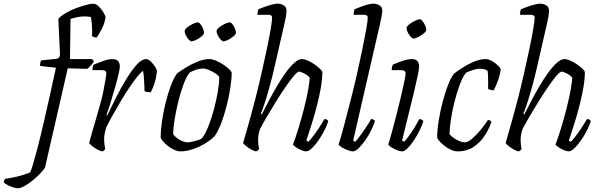

<svg xmlns="http://www.w3.org/2000/svg" viewBox="-167 -820 3253 1040"><path d="M-71 200Q-80 200 -95.5 195Q-111 190 -125.5 182.5Q-140 175 -147 168Q-144 153 -140 149Q-105 144 -70 135.5Q-35 127 -4 114Q2 103 12 69.5Q22 36 33.5 -8Q45 -52 55.5 -95.5Q66 -139 73 -170Q87 -233 103.5 -305Q120 -377 136 -453L50 -463Q50 -483 56 -493L136 -501Q147 -503 151.5 -507Q156 -511 158 -524L149 -718Q164 -735 190 -750Q216 -765 245.5 -776Q275 -787 300.5 -793.5Q326 -800 338 -800Q353 -800 368 -785Q383 -770 393.5 -752.5Q404 -735 405 -726Q399 -692 385.5 -665.5Q372 -639 357 -617Q338 -617 331 -626Q333 -646 331.5 -676Q330 -706 325 -728Q306 -731 290 -731Q270 -731 252.5 -727Q235 -723 215 -718L212 -500H332L342 -487Q336 -478 326 -466.5Q316 -455 305 -447L200 -450L77 87Q71 98 53.5 117Q36 136 13 155Q-10 174 -33 187Q-56 200 -71 200Z M388 0Q380 0 363.5 -8.5Q347 -17 333 -28Q319 -39 316 -46Q319 -59 328 -90.5Q337 -122 350 -165.5Q363 -209 376 -257Q386 -291 393 -326.5Q400 -362 404.5 -388.5Q409 -415 409 -422Q409 -440 386 -440H334Q334 -458 340 -470Q367 -481 394.5 -490.5Q422 -500 442 -500Q482 -500 482 -459Q482 -448 475 -417.5Q468 -387 456.5 -347Q445 -307 433 -267.5Q421 -228 410 -199L414 -195Q435 -239 461.5 -291.5Q488 -344 517 -391.5Q546 -439 573.5 -469.5Q601 -500 624 -500Q636 -500 649.5 -487Q663 -474 673 -458.5Q683 -443 683 -435Q680 -400 670.5 -371Q661 -342 650 -320Q641 -320 631.5 -321.5Q622 -323 616 -326Q616 -335 615 -355.5Q614 -376 612.5 -399Q611 -422 608 -436Q597 -430 577.5 -406Q558 -382 534.5 -347Q511 -312 487.5 -272.5Q464 -233 442.5 -194.5Q421 -156 407 -126Q403 -112 400 -96.5Q397 -81 397 -63Q397 -42 403 -13Q401 -10 398.5 -7Q396 -4 388 0Z M811 0Q792 0 769.5 -12Q747 -24 728.5 -41.5Q710 -59 703 -74Q703 -111 710 -160.5Q717 -210 729.5 -261Q742 -312 758 -355Q774 -398 792 -422Q810 -436 840 -454.5Q870 -473 904 -486.5Q938 -500 968 -500Q981 -500 1000 -492.5Q1019 -485 1038 -473Q1057 -461 1071 -448.5Q1085 -436 1088 -426Q1088 -391 1080.5 -343.5Q1073 -296 1060.5 -246.5Q1048 -197 1031.5 -153.5Q1015 -110 996 -83Q974 -61 942.5 -42Q911 -23 876.5 -11.5Q842 0 811 0ZM848 -49Q856 -49 871.5 -52Q887 -55 902.5 -60Q918 -65 926 -70Q945 -93 962 -136.5Q979 -180 992.5 -230.5Q1006 -281 1013.5 -327.5Q1021 -374 1021 -402Q1015 -413 998.5 -423.5Q982 -434 963.5 -441.5Q945 -449 932 -449Q903 -449 861 -428Q843 -406 827 -363Q811 -320 798.5 -269Q786 -218 778.5 -171Q771 -124 771 -93Q785 -74 808.5 -61.5Q832 -49 848 -49ZM1043 -596Q1037 -596 1028 -606Q1019 -616 1012.5 -629Q1006 -642 1006 -651Q1006 -660 1020 -671.5Q1034 -683 1051.5 -691Q1069 -699 1077 -699Q1084 -699 1092 -689Q1100 -679 1105.5 -665.5Q1111 -652 1111 -643Q1111 -634 1097.5 -623Q1084 -612 1068 -604Q1052 -596 1043 -596ZM870 -596Q864 -596 855 -606Q846 -616 839.5 -629Q833 -642 833 -651Q833 -660 847 -671.5Q861 -683 878.5 -691Q896 -699 904 -699Q911 -699 919 -689Q927 -679 932.5 -665.5Q938 -652 938 -643Q938 -634 925 -623Q912 -612 895.5 -604Q879 -596 870 -596Z M1221 0Q1213 0 1197 -8.5Q1181 -17 1167 -28Q1153 -39 1150 -46Q1158 -72 1169.5 -113.5Q1181 -155 1194 -201Q1207 -247 1216 -284Q1232 -346 1248 -416Q1264 -486 1277.5 -550Q1291 -614 1299 -661Q1307 -708 1307 -724Q1307 -740 1286 -740H1227Q1227 -746 1229 -756Q1231 -766 1233 -770Q1267 -784 1294 -792Q1321 -800 1338 -800Q1355 -800 1370 -791Q1385 -782 1385 -761Q1385 -753 1382.5 -736Q1380 -719 1374 -693L1317 -444Q1306 -396 1292.5 -347.5Q1279 -299 1266.5 -261Q1254 -223 1246 -204L1251 -200Q1268 -234 1289 -274Q1310 -314 1333.5 -354Q1357 -394 1381 -427Q1405 -460 1427.5 -480Q1450 -500 1468 -500Q1482 -500 1500 -492Q1518 -484 1535.5 -472Q1553 -460 1565 -448.5Q1577 -437 1579 -431Q1579 -393 1571 -346Q1563 -299 1550.5 -251Q1538 -203 1525.5 -161.5Q1513 -120 1503.5 -92.5Q1494 -65 1492 -59L1503 -52Q1512 -60 1528.5 -81.5Q1545 -103 1562 -129Q1579 -155 1590 -175Q1606 -175 1611 -164Q1605 -143 1591 -115Q1577 -87 1559 -61Q1541 -35 1523 -17.5Q1505 0 1491 0Q1482 0 1466 -6.5Q1450 -13 1436.5 -22Q1423 -31 1420 -38Q1425 -49 1437.5 -86.5Q1450 -124 1465 -177Q1480 -230 1493 -288Q1506 -346 1511 -399Q1499 -413 1480 -422.5Q1461 -432 1453 -432Q1444 -432 1424.5 -409Q1405 -386 1380 -349.5Q1355 -313 1328.5 -270.5Q1302 -228 1279 -188.5Q1256 -149 1241 -120Q1231 -90 1231 -60Q1231 -51 1232 -39.5Q1233 -28 1236 -13Q1235 -11 1232 -7.5Q1229 -4 1221 0Z M1744 0Q1734 0 1716.5 -6.5Q1699 -13 1684.5 -22Q1670 -31 1667 -37Q1678 -70 1695.5 -135.5Q1713 -201 1734 -284Q1751 -350 1767 -420.5Q1783 -491 1796 -554.5Q1809 -618 1817 -663Q1825 -708 1825 -724Q1825 -740 1804 -740H1748Q1748 -746 1750 -756Q1752 -766 1754 -770Q1783 -782 1810 -791Q1837 -800 1856 -800Q1873 -800 1888.5 -791Q1904 -782 1904 -761Q1904 -758 1901 -738.5Q1898 -719 1892 -693L1746 -59L1757 -52Q1766 -61 1782 -82.5Q1798 -104 1815 -129.5Q1832 -155 1843 -175Q1859 -175 1864 -164Q1858 -143 1844 -115Q1830 -87 1812 -61Q1794 -35 1776 -17.5Q1758 0 1744 0Z M2010 0Q2000 0 1983.5 -6.5Q1967 -13 1953 -22Q1939 -31 1936 -37Q1943 -58 1954.5 -100Q1966 -142 1979 -192.5Q1992 -243 2003.5 -291.5Q2015 -340 2022.5 -376Q2030 -412 2030 -422Q2030 -440 2007 -440H1955Q1955 -458 1961 -470Q1986 -481 2014.5 -490.5Q2043 -500 2064 -500Q2103 -500 2103 -459Q2103 -445 2094.5 -405Q2086 -365 2072.5 -308.5Q2059 -252 2042.5 -187Q2026 -122 2011 -59L2022 -52Q2032 -62 2047.5 -83Q2063 -104 2078.5 -129.5Q2094 -155 2104 -175Q2112 -175 2118 -171.5Q2124 -168 2126 -164Q2120 -143 2106.5 -115Q2093 -87 2075.5 -60.5Q2058 -34 2041 -17Q2024 0 2010 0ZM2072 -611Q2066 -611 2057 -621.5Q2048 -632 2041.5 -645Q2035 -658 2035 -667Q2035 -677 2049.5 -688Q2064 -699 2081.5 -707.5Q2099 -716 2107 -716Q2114 -716 2122 -705.5Q2130 -695 2136 -682Q2142 -669 2142 -659Q2142 -650 2128.5 -639Q2115 -628 2098.5 -619.5Q2082 -611 2072 -611Z M2311 0Q2292 0 2269 -12Q2246 -24 2227 -41.5Q2208 -59 2201 -74Q2201 -114 2209 -164.5Q2217 -215 2230 -265.5Q2243 -316 2259 -357.5Q2275 -399 2292 -421Q2310 -435 2338.5 -453.5Q2367 -472 2400.5 -486Q2434 -500 2465 -500Q2479 -500 2497.5 -489.5Q2516 -479 2530 -465.5Q2544 -452 2545 -443Q2541 -412 2529.5 -381Q2518 -350 2507 -331Q2498 -331 2491 -333Q2484 -335 2477 -338Q2477 -351 2477 -371Q2477 -391 2476.5 -410Q2476 -429 2473 -438Q2462 -444 2451 -446Q2440 -448 2433 -448Q2417 -448 2395.5 -441Q2374 -434 2357 -426Q2339 -403 2323 -360Q2307 -317 2294.5 -267Q2282 -217 2275 -170Q2268 -123 2268 -93Q2284 -74 2309.5 -61.5Q2335 -49 2349 -49Q2367 -49 2390.5 -69Q2414 -89 2437 -117Q2460 -145 2476 -170Q2490 -170 2495 -159Q2483 -124 2459.5 -87Q2436 -50 2399.5 -25Q2363 0 2311 0Z M2643 0Q2635 0 2619 -8.5Q2603 -17 2589 -28Q2575 -39 2572 -46Q2580 -72 2591.5 -113.5Q2603 -155 2616 -201Q2629 -247 2638 -284Q2654 -346 2670 -416Q2686 -486 2699.5 -550Q2713 -614 2721 -661Q2729 -708 2729 -724Q2729 -740 2708 -740H2649Q2649 -746 2651 -756Q2653 -766 2655 -770Q2689 -784 2716 -792Q2743 -800 2760 -800Q2777 -800 2792 -791Q2807 -782 2807 -761Q2807 -753 2804.5 -736Q2802 -719 2796 -693L2739 -444Q2728 -396 2714.5 -347.5Q2701 -299 2688.5 -261Q2676 -223 2668 -204L2673 -200Q2690 -234 2711 -274Q2732 -314 2755.5 -354Q2779 -394 2803 -427Q2827 -460 2849.5 -480Q2872 -500 2890 -500Q2904 -500 2922 -492Q2940 -484 2957.5 -472Q2975 -460 2987 -448.5Q2999 -437 3001 -431Q3001 -393 2993 -346Q2985 -299 2972.5 -251Q2960 -203 2947.5 -161.5Q2935 -120 2925.5 -92.5Q2916 -65 2914 -59L2925 -52Q2934 -60 2950.5 -81.5Q2967 -103 2984 -129Q3001 -155 3012 -175Q3028 -175 3033 -164Q3027 -143 3013 -115Q2999 -87 2981 -61Q2963 -35 2945 -17.5Q2927 0 2913 0Q2904 0 2888 -6.5Q2872 -13 2858.5 -22Q2845 -31 2842 -38Q2847 -49 2859.5 -86.5Q2872 -124 2887 -177Q2902 -230 2915 -288Q2928 -346 2933 -399Q2921 -413 2902 -422.5Q2883 -432 2875 -432Q2866 -432 2846.5 -409Q2827 -386 2802 -349.5Q2777 -313 2750.5 -270.5Q2724 -228 2701 -188.5Q2678 -149 2663 -120Q2653 -90 2653 -60Q2653 -51 2654 -39.5Q2655 -28 2658 -13Q2657 -11 2654 -7.5Q2651 -4 2643 0Z"/></svg>

Font: Texturina Thin
Style: Italic
Weight: 100
Italic angle: -11°
Designer: Guillermo Torres Carreño
Foundry: Omnibus-Type
Version: Version 1.002; ttfautohint (v1.8.3)